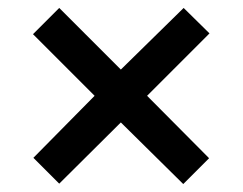

<svg xmlns="http://www.w3.org/2000/svg" viewBox="-20 -678 612 483"><path d="M442 -658 284 -503 129 -658 63 -592 218 -437 64 -281 129 -216 284 -370 441 -215 506 -280 350 -437 507 -594Z"/></svg>

Font: Noto Sans Kannada UI SemiBold
Style: Regular
Weight: 600
Designer: Jelle Bosma - Monotype Design Team
Foundry: Monotype Imaging Inc.
Version: Version 2.005